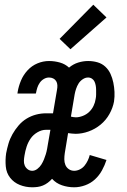

<svg xmlns="http://www.w3.org/2000/svg" viewBox="-20 -787 540 815"><path d="M117 8Q89 8 64 -2Q39 -12 23 -32.5Q7 -53 4.5 -80.5Q2 -108 6 -136Q10 -157 16 -177.5Q22 -198 33 -217.5Q44 -237 59 -254.5Q74 -272 93 -283.5Q112 -295 133 -300.5Q154 -306 175 -306H205L222 -406Q224 -416 223.5 -425.5Q223 -435 218.5 -442.5Q214 -450 206 -454Q198 -458 188 -458Q177 -458 166.5 -452Q156 -446 149 -436Q142 -426 138.5 -415Q135 -404 133 -393L132 -390H54L55 -397Q59 -421 69 -445Q79 -469 97 -488.5Q115 -508 139 -518Q163 -528 188 -528Q212 -528 234.5 -521.5Q257 -515 273 -500Q291 -515 312 -521.5Q333 -528 354 -528Q375 -528 394 -522.5Q413 -517 427 -504Q441 -491 449 -473.5Q457 -456 461 -436.5Q465 -417 466 -397Q467 -377 464 -356Q459 -329 444.5 -303Q430 -277 407 -258Q384 -239 356 -229Q328 -219 301 -219Q293 -219 285 -220Q277 -221 269 -222L255 -137Q253 -124 253 -111Q253 -98 257.5 -87Q262 -76 272 -69Q282 -62 295 -62Q307 -62 319 -68Q331 -74 339 -84Q347 -94 352.5 -105.5Q358 -117 361 -129L432 -108Q425 -86 413 -64Q401 -42 383 -25.5Q365 -9 341.5 -0.5Q318 8 295 8Q268 8 243 -0.5Q218 -9 201 -28Q193 -19 183 -11.5Q173 -4 162 0.5Q151 5 139.5 6.5Q128 8 117 8ZM302 -289Q316 -289 331.5 -295Q347 -301 358.5 -312Q370 -323 377 -337.5Q384 -352 386 -367Q388 -376 388 -385.5Q388 -395 388 -404.5Q388 -414 386.5 -423Q385 -432 381.5 -440Q378 -448 370.5 -453Q363 -458 354 -458Q342 -458 331 -450.5Q320 -443 313.5 -432.5Q307 -422 303 -410Q299 -398 297 -387L281 -292Q286 -291 291 -290Q296 -289 302 -289ZM117 -62Q128 -62 138.5 -70Q149 -78 155.5 -88.5Q162 -99 166.5 -110Q171 -121 174.5 -132.5Q178 -144 180 -155.5Q182 -167 184 -179L194 -236H175Q157 -236 139 -225.5Q121 -215 110 -199Q99 -183 93 -164.5Q87 -146 84 -127Q82 -116 81.5 -105Q81 -94 85 -84.5Q89 -75 97.5 -68.5Q106 -62 117 -62ZM279 -578 233 -622 376 -767 432 -713Z"/></svg>

Font: Iosevka Algr
Style: Italic
Weight: 400
Italic angle: -9°
Monospace: yes
Designer: Belleve Invis
Foundry: Belleve Invis
Version: Version 26.0.2; ttfautohint (v1.8.3)